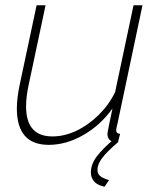

<svg xmlns="http://www.w3.org/2000/svg" viewBox="-20 -540 596 729"><path d="M165 10Q44 10 44 -128Q44 -149 47 -173Q50 -197 56 -224L119 -520H153L91 -228Q79 -176 79 -136Q79 -22 179 -22Q224 -22 269 -43Q314 -64 353.5 -102.5Q393 -141 417 -190L487 -520H521L427 -75Q425 -66 423 -57.5Q421 -49 421 -47Q421 -32 436 -32L428 0Q423 0 419 0Q415 0 412 -1Q401 -3 394.5 -11Q388 -19 388 -31Q388 -34 389 -40Q390 -46 394 -65.5Q398 -85 407 -128Q361 -64 296 -27Q231 10 165 10ZM325 115Q325 84 347.5 54Q370 24 414 -13H423L428 0Q385 37 367.5 60.5Q350 84 350 105Q350 120 360.5 128.5Q371 137 394 144L377 169Q349 163 337 148.5Q325 134 325 115Z"/></svg>

Font: Raleway Thin ExtraLight
Style: Italic
Weight: 250
Italic angle: -12°
Version: Version 4.026